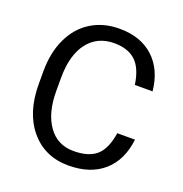

<svg xmlns="http://www.w3.org/2000/svg" viewBox="-131 -836 913 960"><g transform="rotate(20 325.5 -356.0)"><path d="M605.5 -225.6Q592.3 -112.8 522.2 -51.5Q452.1 9.8 335.9 9.8Q210 9.8 134 -80.6Q58.1 -170.9 58.1 -322.3V-390.6Q58.1 -489.7 93.5 -564.9Q128.9 -640.1 193.8 -680.4Q258.8 -720.7 344.2 -720.7Q457.5 -720.7 525.9 -657.5Q594.2 -594.2 605.5 -482.4H511.2Q499 -567.4 458.3 -605.5Q417.5 -643.6 344.2 -643.6Q254.4 -643.6 203.4 -577.1Q152.3 -510.7 152.3 -388.2V-319.3Q152.3 -203.6 200.7 -135.3Q249 -66.9 335.9 -66.9Q414.1 -66.9 455.8 -102.3Q497.6 -137.7 511.2 -225.6Z"/></g></svg>

Font: Roboto-ThirdPerson-AD3FC
Style: ThirdPerson-AD3FC
Weight: 400
Designer: Google
Version: Version 2.137; 2017